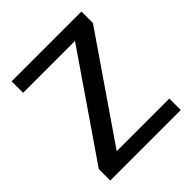

<svg xmlns="http://www.w3.org/2000/svg" viewBox="-189 -818 947 947"><g transform="rotate(-45 284.5 -345.0)"><path d="M39 -80 403 -610H41V-690H528V-610L164 -80H531V0H39Z"/></g></svg>

Font: Mozilla Headline BETA
Style: Regular
Weight: 400
Designer: Studio DRAMA
Foundry: Studio DRAMA
Version: Version 0.100